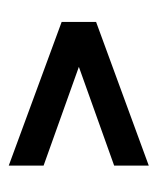

<svg xmlns="http://www.w3.org/2000/svg" viewBox="19 -568 358 436"><g transform="rotate(90 198.0 -350.0)"><path d="M356 -190.9 29.8 -311V-389.2L356 -508.8V-430.2L131.8 -350.1L356 -270Z"/></g></svg>

Font: Bebas Neue Bold
Style: Regular
Weight: 700
Designer: Ryoichi Tsunekawa
Foundry: Ryoichi Tsunekawa
Version: Version 1.300